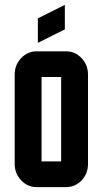

<svg xmlns="http://www.w3.org/2000/svg" viewBox="-20 -765 420 785"><path d="M134.8 -689.9 245.1 -745.1V-645L134.8 -589.8ZM339.8 -460V-95.2Q339.8 -55.2 313.5 -27.3Q287.6 0 250 0H129.9Q92.8 0 66.4 -27.8Q40 -55.7 40 -95.2V-460Q40 -499.5 66.4 -527.3Q92.8 -555.2 129.9 -555.2H250Q287.1 -555.2 313.5 -527.3Q339.8 -499.5 339.8 -460ZM230 -105V-450.2H149.9V-105Z"/></svg>

Font: Horta
Style: Regular
Weight: 600
Width: 3
Version: Version 0.11